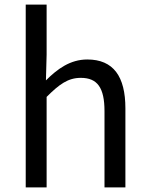

<svg xmlns="http://www.w3.org/2000/svg" viewBox="-20 -816 647 836"><path d="M92 0H183V-394C238 -449 276 -477 332 -477C404 -477 435 -434 435 -332V0H526V-344C526 -483 474 -557 360 -557C286 -557 230 -516 180 -466L183 -578V-796H92Z"/></svg>

Font: Microsoft YaHei
Style: Regular
Weight: 400
Designer: Ryoko NISHIZUKA 西塚涼子 (kana, bopomofo & ideographs); Paul D. Hunt (Latin, Greek & Cyrillic); Sandoll Communications 산돌커뮤니
Foundry: Adobe
Version: Version 2.001;hotconv 1.0.111;makeotfexe 2.5.65597